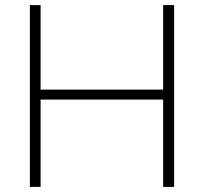

<svg xmlns="http://www.w3.org/2000/svg" viewBox="-20 -732 799 752"><path d="M619 0V-712H662V0ZM97 0V-712H139V0ZM129 -342V-381H640V-342Z"/></svg>

Font: Muli ExtraLight
Style: Regular
Weight: 250
Designer: Vernon Adams
Foundry: Vernon Adams
Version: Version 2.100; ttfautohint (v1.8.1.43-b0c9)